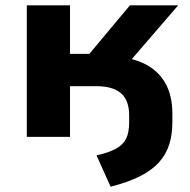

<svg xmlns="http://www.w3.org/2000/svg" viewBox="-20 -516 718 724"><path d="M397 188 344 70Q392 59 418.5 44Q445 29 456 6Q467 -17 467 -54V-81Q467 -138 436 -164.5Q405 -191 344 -191H244V0H81V-496H244V-313H317L470 -496H652L432 -241L373 -306Q457 -305 514 -280.5Q571 -256 600.5 -207.5Q630 -159 630 -87V-55Q630 -10 618.5 27.5Q607 65 580.5 95Q554 125 509 148Q464 171 397 188Z"/></svg>

Font: Nunito Sans 10pt SemiExpanded ExtraBold
Style: Regular
Weight: 800
Width: 6
Designer: Vernon Adams
Foundry: Vernon Adams
Version: Version 3.101;gftools[0.9.27]